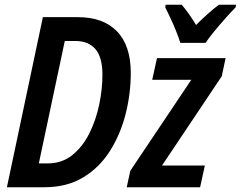

<svg xmlns="http://www.w3.org/2000/svg" viewBox="-20 -786 1011 806"><path d="M9 0 160 -714H307Q414 -714 471.5 -654Q529 -594 529 -480Q529 -393 507.5 -308Q486 -223 442 -153Q398 -83 329.5 -41.5Q261 0 167 0ZM180 -100Q240 -100 283.5 -135Q327 -170 355 -226Q383 -282 396.5 -347Q410 -412 410 -472Q410 -546 380.5 -580Q351 -614 296 -614H252L143 -100ZM512 0 527 -69 783 -451H619L639 -542H927L911 -466L660 -91H840L820 0ZM737 -606Q731 -626 720 -653.5Q709 -681 696.5 -708Q684 -735 674 -754L675 -766H743Q755 -752 771 -730Q787 -708 803 -681Q829 -707 853 -728.5Q877 -750 899 -766H971L969 -755Q952 -738 927.5 -710.5Q903 -683 879.5 -654.5Q856 -626 843 -606Z"/></svg>

Font: Noto Sans Condensed SemiBold
Style: Italic
Weight: 600
Width: 3
Italic angle: -12°
Designer: Monotype Design Team
Foundry: Monotype Imaging Inc.
Version: Version 2.013; ttfautohint (v1.8.4.7-5d5b)